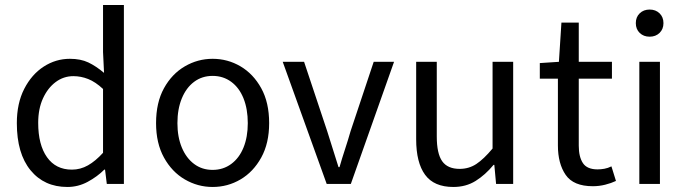

<svg xmlns="http://www.w3.org/2000/svg" viewBox="-20 -732 2728 764"><path d="M248 12Q156 12 101.5 -54.5Q47 -121 47 -242Q47 -321 76.5 -378.5Q106 -436 154 -467Q202 -498 258 -498Q301 -498 331.5 -483.5Q362 -469 394 -442L390 -525V-712H473V0H405L398 -57H395Q367 -29 329 -8.5Q291 12 248 12ZM266 -57Q300 -57 330 -74Q360 -91 390 -124V-378Q360 -406 331 -417.5Q302 -429 272 -429Q233 -429 201.5 -405.5Q170 -382 151 -340.5Q132 -299 132 -243Q132 -156 167 -106.5Q202 -57 266 -57Z M826 12Q767 12 715.5 -18Q664 -48 632.5 -105Q601 -162 601 -242Q601 -324 632.5 -381Q664 -438 715.5 -468Q767 -498 826 -498Q886 -498 937 -468Q988 -438 1019.5 -381Q1051 -324 1051 -242Q1051 -162 1019.5 -105Q988 -48 937 -18Q886 12 826 12ZM826 -56Q868 -56 900 -79.5Q932 -103 949 -145Q966 -187 966 -242Q966 -298 949 -340.5Q932 -383 900 -406.5Q868 -430 826 -430Q784 -430 752.5 -406.5Q721 -383 703.5 -340.5Q686 -298 686 -242Q686 -187 703.5 -145Q721 -103 752.5 -79.5Q784 -56 826 -56Z M1280 0 1105 -486H1190L1282 -210Q1293 -175 1304.5 -138.5Q1316 -102 1327 -67H1331Q1341 -102 1353 -138.5Q1365 -175 1375 -210L1467 -486H1548L1376 0Z M1784 12Q1707 12 1671.5 -36.5Q1636 -85 1636 -178V-486H1718V-189Q1718 -121 1739.5 -90.5Q1761 -60 1809 -60Q1846 -60 1875.5 -79.5Q1905 -99 1940 -141V-486H2022V0H1954L1947 -76H1944Q1911 -36 1872.5 -12Q1834 12 1784 12Z M2339 9Q2262 9 2231 -36Q2200 -81 2200 -153V-419H2128V-481L2204 -486L2214 -642H2283V-486H2415V-419H2283V-152Q2283 -108 2299.5 -83Q2316 -58 2358 -58Q2371 -58 2385 -60.5Q2399 -63 2413 -70L2431 -12Q2412 -3 2388 3Q2364 9 2339 9Z M2524 0V-486H2606V0ZM2565 -586Q2541 -586 2525.5 -601Q2510 -616 2510 -640Q2510 -664 2525.5 -679Q2541 -694 2565 -694Q2589 -694 2604.5 -679Q2620 -664 2620 -640Q2620 -616 2604.5 -601Q2589 -586 2565 -586Z"/></svg>

Font: Source Sans 3 ExtraLight
Style: Regular
Weight: 400
Version: Version 3.052;hotconv 1.1.0;makeotfexe 2.6.0